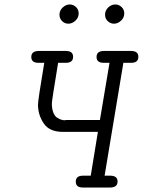

<svg xmlns="http://www.w3.org/2000/svg" viewBox="-20 -839 639 859"><path d="M120 -584Q120 -611 154 -611H275Q307 -611 307 -585Q307 -558 275 -558H240Q212 -389 212 -376Q212 -352 218.5 -335.5Q225 -319 235.5 -312.5Q246 -306 254 -303.5Q262 -301 270 -301L275 -302H427L470 -558H444Q412 -558 412 -584Q412 -611 445 -611H566Q599 -611 599 -585Q599 -558 567 -558H532L448 -53H473Q506 -53 506 -27Q506 0 472 0H351Q319 0 319 -26Q319 -53 351 -53H386L418 -249H261Q201 -249 175.5 -287Q150 -325 150 -371Q150 -391 178 -558H152Q120 -558 120 -584ZM246 -773Q246 -792 260.5 -805.5Q275 -819 292 -819Q308 -819 320 -807.5Q332 -796 332 -779Q332 -760 317.5 -746.5Q303 -733 286 -733Q269 -733 257.5 -745Q246 -757 246 -773ZM450 -773Q450 -792 464 -805.5Q478 -819 496 -819Q512 -819 524 -807.5Q536 -796 536 -779Q536 -760 521.5 -746.5Q507 -733 490 -733Q474 -733 462 -744.5Q450 -756 450 -773Z"/></svg>

Font: CMU Typewriter Text
Style: LightOblique
Weight: 200
Italic angle: -9.46001°
Version: Version 0.7.0